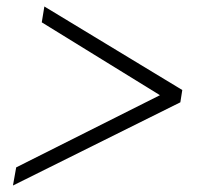

<svg xmlns="http://www.w3.org/2000/svg" viewBox="-20 -573 640 593"><path d="M30 -56 474 -279 109 -504 117 -553 543 -295 537 -257 20 0Z"/></svg>

Font: Sarabun ExtraLight
Style: Italic
Weight: 275
Italic angle: -10°
Designer: Suppakit Chalermlarp | Katatrad Co.,Ltd.
Foundry: Cadson Demak Co.,Ltd.
Version: Version 1.000; ttfautohint (v1.6)